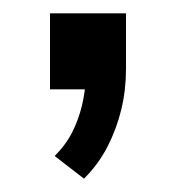

<svg xmlns="http://www.w3.org/2000/svg" viewBox="-20 -134 263 288"><path d="M106 134 62 100Q79 83 88.5 64Q98 45 103 24Q108 3 109 -20L129 0H55V-114H169V-31Q169 1 162 30Q155 59 141.5 85.5Q128 112 106 134Z"/></svg>

Font: Nunito Sans 10pt Condensed SemiBold
Style: Regular
Weight: 600
Width: 3
Designer: Vernon Adams
Foundry: Vernon Adams
Version: Version 3.101;gftools[0.9.27]